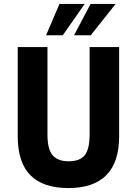

<svg xmlns="http://www.w3.org/2000/svg" viewBox="-20 -944 696 975"><path d="M328 11Q199 11 134.5 -54Q70 -119 70 -252V-705H221V-261Q221 -187 247 -156Q273 -125 328 -125Q386 -125 410.5 -156Q435 -187 435 -261V-705H585V-252Q585 -120 520 -54.5Q455 11 328 11ZM214 -765 282 -924H410L299 -765ZM356 -765 440 -924H567L441 -765Z"/></svg>

Font: Nunito Sans 7pt Condensed ExtraBold
Style: Regular
Weight: 800
Width: 3
Designer: Vernon Adams
Foundry: Vernon Adams
Version: Version 3.101;gftools[0.9.27]